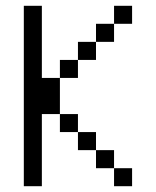

<svg xmlns="http://www.w3.org/2000/svg" viewBox="-20 -645 540 665"><path d="M437.5 0V-62.5H375V0ZM437.5 -562.5V-625H375V-562.5H312.5V-500H250V-437.5H187.5V-375H125Q125 -375 125 -625H62.5Q62.5 -625 62.5 0H125Q125 0 125 -250H187.5V-187.5H250V-125H312.5V-62.5H375V-125H312.5V-187.5H250V-250H187.5Q187.5 -250 187.5 -375H250V-437.5H312.5V-500H375V-562.5Z"/></svg>

Font: Unifont
Style: Regular
Weight: 500
Version: Version 13.0.05